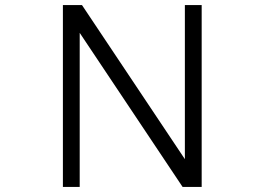

<svg xmlns="http://www.w3.org/2000/svg" viewBox="-20 -694 1040 754"><path d="M772 40H697L293 -565V40H227V-674H302L706 -69V-674H772Z"/></svg>

Font: NanumGothicCoding
Style: Regular
Weight: 400
Monospace: yes
Designer: Kwon Bruce; Nicolas Noh; Sung-woo Choi; Go-un Cha; Soo-hyun Park;
Foundry: NHN Corporation
Version: Version 2.000;PS 1;hotconv 1.0.49;makeotf.lib2.0.14853